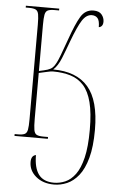

<svg xmlns="http://www.w3.org/2000/svg" viewBox="-63 -762 625 1049"><g transform="rotate(5 249.5 -237.0)"><path d="M274 246Q213 246 174.5 213.5Q136 181 136 134Q136 99 162 94Q162 164 188.5 200Q215 236 273 236Q304 236 334.5 223Q365 210 389.5 177Q414 144 428.5 84.5Q443 25 443 -69Q443 -161 428 -219.5Q413 -278 383.5 -310.5Q354 -343 311.5 -356Q269 -369 215 -369Q204 -369 182.5 -364Q161 -359 138 -354V-102Q138 -62 141.5 -42Q145 -22 157 -16Q169 -10 194 -10H219V0H36V-10H54Q79 -10 91 -16Q103 -22 106.5 -40.5Q110 -59 110 -98V-617Q110 -655 106.5 -673.5Q103 -692 91 -698Q79 -704 54 -704H36V-714H219V-704H194Q169 -704 157 -698Q145 -692 141.5 -673.5Q138 -655 138 -617V-365Q168 -371 185 -376.5Q202 -382 212 -391.5Q222 -401 231 -419Q236 -427 249.5 -462Q263 -497 282 -551Q312 -637 337 -678.5Q362 -720 407 -720Q438 -720 452 -702.5Q466 -685 466 -664Q466 -649 459.5 -641Q453 -633 443 -632Q443 -668 431.5 -681Q420 -694 400 -694Q370 -694 347.5 -659.5Q325 -625 293 -539Q276 -492 258 -447Q240 -402 215 -380Q343 -380 407 -306Q471 -232 471 -71Q471 22 454 83.5Q437 145 408.5 180.5Q380 216 345 231Q310 246 274 246Z"/></g></svg>

Font: Noto Serif Display ExtraCondensed Thin
Style: Regular
Weight: 100
Width: 2
Designer: Monotype Design Team
Foundry: Monotype Imaging Inc.
Version: Version 2.009